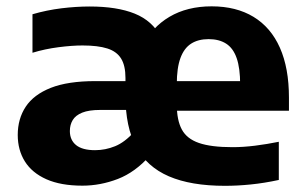

<svg xmlns="http://www.w3.org/2000/svg" viewBox="-20 -576 964 606"><path d="M690 10.5Q582.5 10.5 513 -19.5Q443.5 -49.5 409.8 -112.2Q376 -175 376 -273.5L399 -284Q399 -368 429 -429Q459 -490 515 -523Q571 -556 648 -556Q725.5 -556 780.2 -522.8Q835 -489.5 863.5 -425.2Q892 -361 892 -268V-226.5H502.5V-320H765.5L738 -309Q738 -361 727 -392.5Q716 -424 693.8 -438.2Q671.5 -452.5 638.5 -452.5Q605.5 -452.5 583.2 -438.2Q561 -424 549.5 -392.8Q538 -361.5 538 -310V-246.5Q538 -197 553.8 -167.5Q569.5 -138 607.8 -124.8Q646 -111.5 714 -111.5Q747.5 -111.5 785.2 -116.2Q823 -121 860 -128.5V-8Q813.5 2 771.5 6.2Q729.5 10.5 690 10.5ZM240 10Q172 10 126.5 -10.2Q81 -30.5 58.5 -66.5Q36 -102.5 36 -150Q36 -201 61.2 -239.2Q86.5 -277.5 140.5 -298.8Q194.5 -320 281 -320H406V-229H296Q260.5 -229 239.5 -220.5Q218.5 -212 209.5 -197Q200.5 -182 200.5 -162.5Q200.5 -134 220.2 -118Q240 -102 280 -102Q312.5 -102 343.2 -114.5Q374 -127 403.5 -160L453 -84.5Q407 -32.5 352 -11.2Q297 10 240 10ZM376 -273.5V-330Q376 -369 362.2 -391.2Q348.5 -413.5 318.8 -423Q289 -432.5 240.5 -432.5Q207.5 -432.5 164.8 -427Q122 -421.5 82.5 -409.5V-531Q127 -544 173.8 -549.8Q220.5 -555.5 263 -555.5Q349.5 -555.5 405.2 -533Q461 -510.5 488 -459Q515 -407.5 515 -320.5V-269.5Z"/></svg>

Font: Encode Sans SemiExpanded
Style: Bold
Weight: 700
Width: 6
Designer: Multiple Designers
Foundry: Impallari Type
Version: Version 3.002